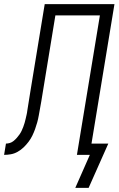

<svg xmlns="http://www.w3.org/2000/svg" viewBox="-59 -755 579 936"><path d="M373 161H308L379 0H316L428 -680H211L142 -259Q139 -242 136 -225.5Q133 -209 130 -192Q127 -175 122.5 -158.5Q118 -142 112 -125.5Q106 -109 98.5 -93.5Q91 -78 80 -63.5Q69 -49 56 -36.5Q43 -24 27 -15Q11 -6 -6 -3Q-23 0 -39 0L-30 -55Q-21 -55 -11 -58Q-1 -61 7.5 -68Q16 -75 23 -83Q30 -91 36 -99.5Q42 -108 46.5 -117.5Q51 -127 54.5 -136.5Q58 -146 61 -156Q64 -166 66 -175.5Q68 -185 70.5 -195Q73 -205 74 -215Q78 -240 82 -265Q86 -290 90 -315L159 -735H499L387 -55H469Z"/></svg>

Font: Iosevka SS18 Light
Style: Italic
Weight: 300
Italic angle: -9°
Monospace: yes
Designer: Belleve Invis
Foundry: Belleve Invis
Version: Version 25.1.1; ttfautohint (v1.8.4)